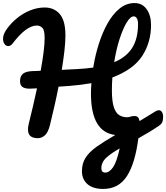

<svg xmlns="http://www.w3.org/2000/svg" viewBox="-36 -897 1087 1256"><path d="M211 7Q129 7 152 -87Q166 -144 180 -203Q194 -262 206 -319Q173 -317 158 -317Q126 -317 110.5 -328.5Q95 -340 95 -366Q95 -398 113.5 -414Q132 -430 177 -432Q182 -432 195.5 -432.5Q209 -433 230 -434Q242 -499 249 -554.5Q256 -610 256 -649Q256 -701 240.5 -715.5Q225 -730 205 -730Q136 -730 47 -613Q33 -595 17.5 -595.5Q2 -596 -8 -611.5Q-18 -627 -15.5 -652Q-13 -677 9 -708Q37 -747 76.5 -779Q116 -811 162.5 -829.5Q209 -848 256 -848Q318 -848 355 -805Q392 -762 392 -665Q392 -622 385.5 -564.5Q379 -507 368 -440Q391 -441 415.5 -442.5Q440 -444 466 -445Q525 -448 574 -455Q586 -532 609.5 -607Q633 -682 667 -743Q701 -804 745.5 -840.5Q790 -877 844 -877Q895 -877 923.5 -836.5Q952 -796 952 -734Q952 -619 894 -530.5Q836 -442 699 -390Q696 -348 696 -307Q696 -233 709 -195Q722 -157 744.5 -143.5Q767 -130 795 -130Q807 -130 817.5 -134Q828 -138 845 -138Q872 -138 877 -105Q901 -120 927 -135.5Q953 -151 980 -168Q993 -176 1003 -176Q1016 -176 1023.5 -164Q1031 -152 1031 -132Q1031 -110 1025 -97Q1019 -84 1002 -73Q967 -49 933.5 -29.5Q900 -10 869 8Q848 172 794 255.5Q740 339 639 339Q572 339 536 307.5Q500 276 500 223Q500 172 524 134.5Q548 97 596 63Q644 29 718 -14Q559 -33 559 -285Q559 -318 562 -353Q495 -341 418 -335Q400 -334 382 -332.5Q364 -331 347 -330Q335 -268 320.5 -204.5Q306 -141 291 -80Q279 -31 258 -12Q237 7 211 7ZM839 -790Q817 -790 792.5 -749.5Q768 -709 746 -641Q724 -573 711 -490Q790 -523 828.5 -583.5Q867 -644 867 -741Q867 -765 859 -777.5Q851 -790 839 -790ZM627 204Q627 232 653 232Q679 232 703 198Q727 164 747 74Q693 104 660 134Q627 164 627 204Z"/></svg>

Font: Pacifico
Style: Regular
Weight: 400
Designer: Vernon Adams
Foundry: Vernon Adams
Version: Version 3.010; ttfautohint (v1.8.4.7-5d5b)